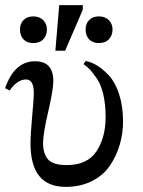

<svg xmlns="http://www.w3.org/2000/svg" viewBox="-48 -719 559 749"><path d="M54 -409Q19 -409 -10 -366L-28 -375Q8 -480 89 -480Q160 -480 160 -403Q160 -369 140 -283Q120 -197 120 -161Q120 -119 139.5 -97Q159 -75 212 -75Q293 -75 328.5 -129Q364 -183 364 -262Q364 -312 355 -350.5Q346 -389 329.5 -413Q313 -437 303.5 -447Q294 -457 278 -469L286 -481Q306 -478 329 -464.5Q352 -451 376.5 -425Q401 -399 416.5 -352Q432 -305 432 -245Q432 -198 419 -154Q406 -110 380.5 -72.5Q355 -35 310.5 -12.5Q266 10 208 10Q71 10 71 -159Q71 -195 77.5 -265.5Q84 -336 84 -355Q84 -409 54 -409ZM168 -521 183 -699H275V-681L206 -521ZM135 -604Q135 -581 121 -566Q107 -551 82 -551Q57 -551 43.5 -565.5Q30 -580 30 -604Q30 -627 44 -641Q58 -655 82 -655Q106 -655 120.5 -640.5Q135 -626 135 -604ZM391 -604Q391 -581 377 -566Q363 -551 338 -551Q313 -551 299.5 -565.5Q286 -580 286 -604Q286 -627 300 -641Q314 -655 338 -655Q362 -655 376.5 -640.5Q391 -626 391 -604Z"/></svg>

Font: myMathFont
Style: Regular
Weight: 400
Designer: Ross Mills, John Hudson & Paul Hanslow, Tiro Typeworks Ltd; with prior portions MicroPress Inc., and Coen Hoffman. Math 
Foundry: Tiro Typeworks Ltd
Version: Version 2.13 b171